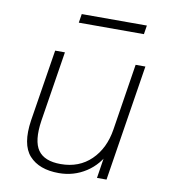

<svg xmlns="http://www.w3.org/2000/svg" viewBox="-78 -739 717 813"><g transform="rotate(10 280.5 -332.0)"><path d="M229 8Q144 8 101.5 -39Q59 -86 75 -192L124 -500H166L118 -197Q105 -109 132.5 -70Q160 -31 230 -31Q309 -31 360.5 -81Q412 -131 425 -214L470 -500H512L433 0H392L411 -122H426Q398 -60 345.5 -26Q293 8 229 8ZM202 -634 208 -672H488L482 -634Z"/></g></svg>

Font: Mulish ExtraLight ExtraLight
Style: Italic
Weight: 250
Italic angle: -9°
Version: Version 3.603